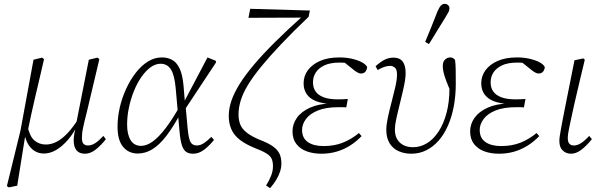

<svg xmlns="http://www.w3.org/2000/svg" viewBox="-20 -790 3146 1003"><path d="M26 189 16 182 87 -108 155 -478 200 -489 210 -481Q197 -423 185 -373Q173 -323 162.5 -277.5Q152 -232 142.5 -189Q133 -146 125 -105L114 -95L70 180ZM209 12Q181 12 159 -2.5Q137 -17 123.5 -43Q110 -69 106 -103L123 -135Q134 -79 159 -57Q184 -35 220 -35Q248 -35 276 -49.5Q304 -64 332.5 -94Q361 -124 390 -170L398 -146H390Q365 -94 334.5 -59Q304 -24 272.5 -6Q241 12 209 12ZM424 13Q394 13 379.5 -5Q365 -23 365 -56Q365 -71 368 -89.5Q371 -108 376 -129L377 -139L444 -478L489 -489L499 -481L433 -202Q426 -177 421.5 -156.5Q417 -136 413.5 -120Q410 -104 409 -91Q408 -78 408 -69Q408 -47 416.5 -38.5Q425 -30 440 -30Q459 -30 478.5 -43Q498 -56 520 -80L533 -63Q509 -32 481 -9.5Q453 13 424 13Z M700 12Q652 12 623 -23Q594 -58 594 -128Q594 -177 605.5 -227.5Q617 -278 638.5 -325Q660 -372 689 -409.5Q718 -447 752.5 -468.5Q787 -490 826 -490Q857 -490 880.5 -476.5Q904 -463 919 -430.5Q934 -398 939 -340L946 -255L949 -243L960 -121Q965 -67 975 -48.5Q985 -30 1008 -30Q1027 -30 1045.5 -42.5Q1064 -55 1084 -75L1098 -59Q1074 -29 1046.5 -8Q1019 13 989 13Q966 13 952 3Q938 -7 930 -32Q922 -57 918 -102L898 -327Q892 -397 873 -427Q854 -457 819 -457Q792 -457 766.5 -438.5Q741 -420 718.5 -387.5Q696 -355 679.5 -314Q663 -273 653.5 -228Q644 -183 644 -140Q644 -87 662.5 -57.5Q681 -28 717 -28Q746 -28 778 -51Q810 -74 846.5 -122Q883 -170 924 -244L932 -203H926Q886 -128 849 -80Q812 -32 775.5 -10Q739 12 700 12ZM942 -212 939 -253 1064 -490 1108 -472V-463Z M1391 193 1370 179Q1386 154 1396 128.5Q1406 103 1406 79Q1406 55 1399 39.5Q1392 24 1371 11Q1350 -2 1308 -18Q1262 -37 1232.5 -60Q1203 -83 1189 -114Q1175 -145 1175 -184Q1175 -223 1189 -264Q1203 -305 1232 -351.5Q1261 -398 1307 -452.5Q1353 -507 1417.5 -571Q1482 -635 1568 -712L1560 -683V-698L1278 -697L1287 -744L1599 -735L1592 -702Q1509 -623 1448 -558.5Q1387 -494 1344.5 -442Q1302 -390 1275.5 -346.5Q1249 -303 1237.5 -265Q1226 -227 1226 -192Q1226 -163 1235 -140Q1244 -117 1268.5 -97.5Q1293 -78 1336 -60Q1381 -43 1405.5 -25.5Q1430 -8 1440 13Q1450 34 1450 65Q1450 85 1443 106.5Q1436 128 1423 149.5Q1410 171 1391 193Z M1659 13Q1616 13 1582 0.5Q1548 -12 1528 -38Q1508 -64 1508 -104Q1508 -142 1531 -174.5Q1554 -207 1599.5 -227.5Q1645 -248 1712 -250L1710 -247Q1662 -249 1630 -262Q1598 -275 1582 -298.5Q1566 -322 1566 -355Q1566 -393 1588.5 -423.5Q1611 -454 1652.5 -472Q1694 -490 1753 -490Q1787 -490 1816.5 -483.5Q1846 -477 1868 -466Q1890 -455 1898 -440Q1897 -426 1889 -416Q1881 -406 1866 -406Q1856 -406 1844.5 -413Q1833 -420 1819 -432L1774 -468L1830 -469L1827 -454Q1806 -460 1789.5 -461.5Q1773 -463 1754 -463Q1705 -463 1674.5 -448.5Q1644 -434 1629.5 -411Q1615 -388 1615 -360Q1615 -332 1628.5 -312.5Q1642 -293 1670.5 -282Q1699 -271 1745 -271Q1758 -271 1772 -271.5Q1786 -272 1797 -273L1789 -229Q1782 -230 1770 -230Q1758 -230 1748 -230Q1683 -230 1641 -213Q1599 -196 1578.5 -168.5Q1558 -141 1558 -111Q1558 -69 1588 -48Q1618 -27 1670 -27Q1726 -27 1770.5 -44.5Q1815 -62 1855 -95L1869 -79Q1840 -49 1807 -28.5Q1774 -8 1737 2.5Q1700 13 1659 13Z M2128 13Q2092 13 2062 -0.5Q2032 -14 2015 -42Q1998 -70 1998 -112Q1998 -139 2006.5 -178Q2015 -217 2026 -258.5Q2037 -300 2045.5 -337.5Q2054 -375 2054 -401Q2054 -427 2043 -436.5Q2032 -446 2018 -446Q2004 -446 1987.5 -440.5Q1971 -435 1953 -424L1942 -444Q1970 -469 1991 -479Q2012 -489 2036 -489Q2068 -489 2083.5 -468.5Q2099 -448 2099 -409Q2099 -381 2090.5 -341Q2082 -301 2071 -257.5Q2060 -214 2051.5 -176Q2043 -138 2043 -112Q2043 -70 2068.5 -45.5Q2094 -21 2138 -21Q2176 -21 2210 -41.5Q2244 -62 2270.5 -102Q2297 -142 2312.5 -199.5Q2328 -257 2328 -331Q2328 -347 2327.5 -361.5Q2327 -376 2327 -392L2344 -358L2340 -298Q2321 -341 2311 -368Q2301 -395 2297 -412.5Q2293 -430 2293 -444Q2293 -468 2305 -479Q2317 -490 2332 -490Q2341 -490 2346.5 -486.5Q2352 -483 2357 -477Q2360 -459 2360.5 -427Q2361 -395 2361 -355Q2361 -290 2350.5 -234.5Q2340 -179 2320 -133.5Q2300 -88 2271.5 -55.5Q2243 -23 2207 -5Q2171 13 2128 13ZM2201 -571Q2218 -611 2234 -651Q2250 -691 2266 -732Q2272 -745 2277 -753Q2282 -761 2288.5 -765.5Q2295 -770 2302 -770Q2314 -770 2321 -763Q2328 -756 2328 -746Q2328 -737 2323 -727Q2318 -717 2306 -698Q2285 -663 2263.5 -629Q2242 -595 2221 -560Z M2587 13Q2544 13 2510 0.5Q2476 -12 2456 -38Q2436 -64 2436 -104Q2436 -142 2459 -174.5Q2482 -207 2527.5 -227.5Q2573 -248 2640 -250L2638 -247Q2590 -249 2558 -262Q2526 -275 2510 -298.5Q2494 -322 2494 -355Q2494 -393 2516.5 -423.5Q2539 -454 2580.5 -472Q2622 -490 2681 -490Q2715 -490 2744.5 -483.5Q2774 -477 2796 -466Q2818 -455 2826 -440Q2825 -426 2817 -416Q2809 -406 2794 -406Q2784 -406 2772.5 -413Q2761 -420 2747 -432L2702 -468L2758 -469L2755 -454Q2734 -460 2717.5 -461.5Q2701 -463 2682 -463Q2633 -463 2602.5 -448.5Q2572 -434 2557.5 -411Q2543 -388 2543 -360Q2543 -332 2556.5 -312.5Q2570 -293 2598.5 -282Q2627 -271 2673 -271Q2686 -271 2700 -271.5Q2714 -272 2725 -273L2717 -229Q2710 -230 2698 -230Q2686 -230 2676 -230Q2611 -230 2569 -213Q2527 -196 2506.5 -168.5Q2486 -141 2486 -111Q2486 -69 2516 -48Q2546 -27 2598 -27Q2654 -27 2698.5 -44.5Q2743 -62 2783 -95L2797 -79Q2768 -49 2735 -28.5Q2702 -8 2665 2.5Q2628 13 2587 13Z M2963 13Q2937 13 2919.5 -4Q2902 -21 2902 -54Q2902 -64 2904 -78Q2906 -92 2910 -114Q2914 -136 2920 -168Q2926 -200 2935 -244L2981 -475L3027 -485L3035 -478L3007 -361Q2991 -294 2980.5 -247.5Q2970 -201 2963.5 -170Q2957 -139 2953 -120Q2949 -101 2947.5 -89.5Q2946 -78 2946 -70Q2946 -48 2954.5 -39Q2963 -30 2978 -30Q2995 -30 3014 -41.5Q3033 -53 3058 -80L3072 -63Q3042 -26 3015.5 -6.5Q2989 13 2963 13Z"/></svg>

Font: Source Serif 4 18pt Light
Style: Italic
Weight: 300
Italic angle: -12°
Designer: Frank Grießhammer
Foundry: Adobe Systems Incorporated
Version: Version 4.004;hotconv 1.0.116;makeotfexe 2.5.65601